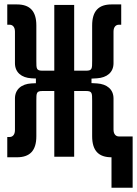

<svg xmlns="http://www.w3.org/2000/svg" viewBox="-20 -716 626 877"><path d="M13.2 2.4H57.1C115.2 2.4 146 -26.4 146 -93.8V-255.9C146 -291.5 146 -300.3 174.3 -300.3H228V0H318.8V-300.3H372.6C400.9 -300.3 400.9 -291.5 400.9 -255.9V-93.8C400.9 -26.4 431.6 2.4 489.3 2.4V141.6H585.9V-92.8H522.5C510.3 -92.8 498.5 -102.1 498.5 -124V-266.1C498.5 -308.1 468.3 -332 423.3 -335L397.9 -336.4V-356.9L423.3 -358.4C468.3 -361.3 498.5 -385.3 498.5 -427.2V-571.8C498.5 -593.8 510.3 -603 522.5 -603H533.7V-695.8H489.7C431.6 -695.8 400.9 -667 400.9 -599.6V-437.5C400.9 -401.9 400.9 -393.1 372.6 -393.1H318.8V-693.4H228V-393.1H174.3C146 -393.1 146 -401.9 146 -437.5V-599.6C146 -667 115.2 -695.8 57.1 -695.8H13.2V-603H24.4C36.6 -603 48.3 -593.8 48.3 -571.8V-427.2C48.3 -385.3 78.6 -360.8 123.5 -358.4L144 -357.4V-335.9L123.5 -335C78.6 -332.5 48.3 -308.1 48.3 -266.1V-121.6C48.3 -99.6 36.6 -90.3 24.4 -90.3H13.2Z"/></svg>

Font: CaskaydiaCove Nerd Font
Style: Regular
Weight: 400
Designer: Aaron Bell
Foundry: Saja Typeworks
Version: Version 2111.1;Nerd Fonts 2.3.3